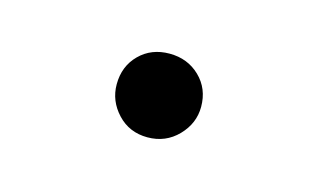

<svg xmlns="http://www.w3.org/2000/svg" viewBox="-33 -156 388 235"><g transform="rotate(15 161.5 -39.0)"><path d="M161 14Q138 14 123 -2Q108 -18 108 -39Q108 -62 123 -77Q138 -92 161 -92Q184 -92 199.5 -77Q215 -62 215 -39Q215 -18 199.5 -2Q184 14 161 14Z"/></g></svg>

Font: Noto Serif TC
Style: Regular
Weight: 200
Designer: Ryoko NISHIZUKA 西塚涼子 (kana & ideographs); Frank Grießhammer (Latin, Greek & Cyrillic); Wenlong ZHANG 张文龙 (bopomofo); San
Foundry: Adobe
Version: Version 2.001;hotconv 1.1.0;makeotfexe 2.6.0